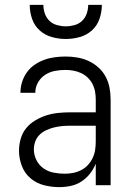

<svg xmlns="http://www.w3.org/2000/svg" viewBox="-20 -760 540 788"><path d="M223 8Q191 8 160 0Q129 -8 105 -28.5Q81 -49 69.5 -79.5Q58 -110 58 -141Q58 -166 65 -190.5Q72 -215 87.5 -234Q103 -253 125 -266Q147 -279 170.5 -286.5Q194 -294 219 -296.5Q244 -299 268 -299H373V-352Q373 -368 370 -384.5Q367 -401 359.5 -415.5Q352 -430 340 -441.5Q328 -453 313 -460Q298 -467 281.5 -470Q265 -473 249 -473Q227 -473 205.5 -469Q184 -465 165.5 -453Q147 -441 136 -421.5Q125 -402 125 -381V-379H64V-381Q64 -403 71 -424.5Q78 -446 91 -464Q104 -482 122.5 -494.5Q141 -507 161.5 -514.5Q182 -522 204.5 -525Q227 -528 249 -528Q273 -528 297 -524Q321 -520 343 -510Q365 -500 383.5 -483.5Q402 -467 413.5 -445.5Q425 -424 429.5 -400Q434 -376 434 -352V0H373V-88Q364 -66 349 -47Q334 -28 314 -15Q294 -2 270.5 3Q247 8 223 8ZM246 -47Q263 -47 280.5 -50.5Q298 -54 313.5 -62Q329 -70 341 -83Q353 -96 360.5 -112Q368 -128 370.5 -145.5Q373 -163 373 -180V-244H268Q252 -244 235 -242.5Q218 -241 202 -237Q186 -233 170.5 -226Q155 -219 143 -207.5Q131 -196 125 -180Q119 -164 119 -147Q119 -124 129.5 -103Q140 -82 158.5 -69Q177 -56 200 -51.5Q223 -47 246 -47ZM250 -600Q221 -600 192.5 -608Q164 -616 142.5 -635.5Q121 -655 111.5 -683Q102 -711 102 -740H158Q158 -722 164 -704.5Q170 -687 183 -674.5Q196 -662 214 -657Q232 -652 250 -652Q268 -652 286 -657Q304 -662 317 -674.5Q330 -687 336 -704.5Q342 -722 342 -740H398Q398 -711 388.5 -683Q379 -655 357.5 -635.5Q336 -616 307.5 -608Q279 -600 250 -600Z"/></svg>

Font: Iosevka Fixed Light
Style: Regular
Weight: 300
Monospace: yes
Designer: Belleve Invis
Foundry: Belleve Invis
Version: Version 32.3.0